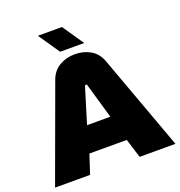

<svg xmlns="http://www.w3.org/2000/svg" viewBox="-155 -1023 1080 1154"><g transform="rotate(-20 385.0 -446.5)"><path d="M0 0 224 -612Q243 -662 286.5 -687.5Q330 -713 385 -713Q440 -713 483.5 -688Q527 -663 546 -613L770 0H541L503 -122H264L224 0ZM309 -287H458L393 -512Q392 -518 385 -518Q380 -518 378 -512ZM308 -757 215 -893H369L462 -757Z"/></g></svg>

Font: MuseoModerno Black
Style: Regular
Weight: 900
Designer: Pablo Cosgaya, Héctor Gatti, Marcela Romero, and the Authors of The MuseoModerno Project.
Foundry: Omnibus-Type Team
Version: Version 1.001